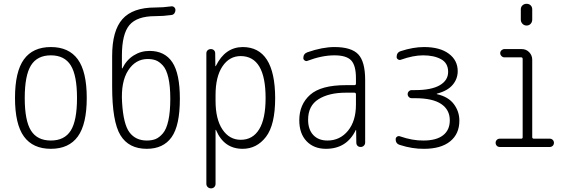

<svg xmlns="http://www.w3.org/2000/svg" viewBox="-20 -780 3040 1019"><path d="M355.5 -433.1Q322.3 -486.3 250 -486.3Q177.7 -486.3 144.5 -433.1Q111.3 -379.9 111.3 -259.8Q111.3 -139.6 144.5 -86.9Q177.7 -34.2 250 -34.2Q322.3 -34.2 355.5 -86.9Q388.7 -139.6 388.7 -259.8Q388.7 -379.9 355.5 -433.1ZM393.1 -55.7Q345.7 9.8 250 9.8Q154.3 9.8 106.9 -55.7Q59.6 -121.1 59.6 -260.3Q59.6 -399.4 106.9 -464.8Q154.3 -530.3 250 -530.3Q345.7 -530.3 393.1 -464.8Q440.4 -399.4 440.4 -260.3Q440.4 -121.1 393.1 -55.7Z M763.7 -466.8Q699.2 -466.8 660.2 -406.2Q621.1 -345.7 627.9 -236.3Q634.8 -120.1 667.5 -77.1Q700.2 -34.2 758.8 -34.2Q786.1 -34.2 805.7 -42Q825.2 -49.8 844.2 -71.8Q863.3 -93.8 873.5 -140.1Q883.8 -186.5 883.8 -255.9Q883.8 -323.2 873.5 -367.7Q863.3 -412.1 844.2 -432.6Q825.2 -453.1 806.6 -460Q788.1 -466.8 763.7 -466.8ZM758.8 9.8Q663.1 9.8 619.1 -62.5Q575.2 -134.8 575.2 -320.3V-482.4Q575.2 -617.2 629.9 -678.7Q684.6 -740.2 803.7 -740.2Q845.7 -740.2 887.7 -746.1Q896.5 -748 903.8 -742.2Q911.1 -736.3 911.1 -726.6Q911.1 -716.8 905.3 -709Q899.4 -701.2 888.7 -700.2Q847.7 -694.3 803.7 -694.3Q707 -694.3 667 -647Q627 -599.6 627 -484.4V-418Q627 -417 627.9 -417Q629.9 -417 629.9 -418Q651.4 -461.9 689.5 -485.8Q727.5 -509.8 773.4 -509.8Q854.5 -509.8 894.5 -449.7Q934.6 -389.6 934.6 -255.9Q934.6 -113.3 890.6 -51.8Q846.7 9.8 758.8 9.8Z M1124 -275.4V-245.1Q1124 -147.5 1160.6 -92.8Q1197.3 -38.1 1257.8 -38.1Q1321.3 -38.1 1355.5 -93.8Q1389.6 -149.4 1389.6 -259.8Q1389.6 -481.4 1257.8 -482.4Q1197.3 -482.4 1160.6 -427.7Q1124 -373 1124 -275.4ZM1075.2 195.3V-497.1Q1075.2 -506.8 1082 -513.2Q1088.9 -519.5 1099.1 -519.5Q1109.4 -519.5 1115.7 -513.2Q1122.1 -506.8 1122.1 -497.1L1123 -429.7Q1123 -428.7 1124 -428.7Q1126 -428.7 1126 -430.7Q1174.8 -529.3 1267.6 -530.3Q1439.5 -530.3 1440.4 -259.8Q1440.4 -117.2 1391.6 -53.7Q1342.8 9.8 1267.6 9.8Q1168.9 9.8 1127 -88.9Q1127 -90.8 1126 -90.8Q1124 -90.8 1124 -89.8V195.3Q1124 206.1 1117.2 212.9Q1110.4 219.7 1100.1 219.7Q1089.8 219.7 1082.5 212.9Q1075.2 206.1 1075.2 195.3Z M1815.4 -288.1Q1725.6 -288.1 1670.4 -253.4Q1615.2 -218.8 1615.2 -144.5Q1615.2 -92.8 1642.6 -63.5Q1669.9 -34.2 1717.8 -34.2Q1784.2 -34.2 1826.7 -85.9Q1869.1 -137.7 1869.1 -224.6V-279.3Q1869.1 -288.1 1860.4 -288.1ZM1710 9.8Q1645.5 9.8 1606.9 -30.8Q1568.4 -71.3 1568.4 -141.6Q1568.4 -225.6 1626 -276.9Q1683.6 -328.1 1815.4 -328.1H1860.4Q1869.1 -328.1 1869.1 -335.9V-365.2Q1869.1 -432.6 1843.8 -459.5Q1818.4 -486.3 1754.9 -486.3Q1688.5 -486.3 1611.3 -457Q1604.5 -454.1 1597.2 -459Q1589.8 -463.9 1589.8 -471.7Q1589.8 -495.1 1612.3 -502.9Q1691.4 -530.3 1754.9 -530.3Q1844.7 -530.3 1881.3 -491.7Q1918 -453.1 1918 -355.5V-23.4Q1918 -13.7 1911.1 -6.8Q1904.3 0 1894 0Q1883.8 0 1877.4 -6.3Q1871.1 -12.7 1871.1 -23.4L1870.1 -89.8Q1870.1 -90.8 1869.1 -90.8Q1868.2 -90.8 1868.2 -89.8Q1820.3 9.8 1710 9.8Z M2102.5 -10.7Q2079.1 -17.6 2080.1 -42Q2080.1 -49.8 2087.4 -54.7Q2094.7 -59.6 2102.5 -56.6Q2169.9 -33.2 2227.5 -34.2Q2295.9 -34.2 2331.5 -62Q2367.2 -89.8 2367.2 -141.6Q2367.2 -197.3 2321.8 -228Q2276.4 -258.8 2183.6 -258.8H2165Q2156.2 -258.8 2149.9 -265.1Q2143.6 -271.5 2143.6 -280.3Q2143.6 -289.1 2149.9 -295.4Q2156.2 -301.8 2165 -301.8H2183.6Q2269.5 -301.8 2314 -327.6Q2358.4 -353.5 2358.4 -398.4Q2358.4 -445.3 2320.8 -465.8Q2283.2 -486.3 2225.6 -486.3Q2172.9 -486.3 2107.4 -462.9Q2099.6 -460 2092.3 -464.8Q2085 -469.7 2085 -477.5Q2085 -502 2107.4 -508.8Q2172.9 -530.3 2230.5 -530.3Q2314.5 -530.3 2361.8 -495.1Q2409.2 -460 2409.2 -402.3Q2409.2 -361.3 2382.3 -329.6Q2355.5 -297.9 2299.8 -283.2Q2297.9 -283.2 2297.9 -281.2Q2297.9 -280.3 2298.8 -280.3Q2359.4 -266.6 2388.7 -227.5Q2418 -188.5 2418 -139.6Q2418 -69.3 2369.1 -29.8Q2320.3 9.8 2230.5 9.8Q2168.9 10.7 2102.5 -10.7Z M2744.1 -730.5Q2744.1 -743.2 2752.9 -751.5Q2761.7 -759.8 2774.9 -759.8Q2788.1 -759.8 2796.4 -751.5Q2804.7 -743.2 2804.7 -730.5V-675.8Q2804.7 -663.1 2796.4 -653.8Q2788.1 -644.5 2774.9 -644.5Q2761.7 -644.5 2752.9 -653.8Q2744.1 -663.1 2744.1 -675.8ZM2631.8 0Q2623 0 2616.7 -6.3Q2610.4 -12.7 2610.4 -22Q2610.4 -31.2 2616.7 -37.6Q2623 -43.9 2631.8 -43.9H2746.1Q2753.9 -43.9 2753.9 -51.8V-466.8Q2753.9 -475.6 2746.1 -475.6H2657.2Q2648.4 -475.6 2641.6 -482.4Q2634.8 -489.3 2634.8 -498Q2634.8 -506.8 2641.6 -513.2Q2648.4 -519.5 2657.2 -519.5H2749Q2772.5 -519.5 2788.6 -502.9Q2804.7 -486.3 2804.7 -462.9V-51.8Q2804.7 -43.9 2814.5 -43.9H2898.4Q2907.2 -43.9 2913.6 -37.6Q2919.9 -31.2 2919.9 -22Q2919.9 -12.7 2913.6 -6.3Q2907.2 0 2898.4 0Z"/></svg>

Font: Rounded Mgen+ 2m light
Style: Regular
Weight: 200
Designer: [Source Han Sans]
Ryoko NISHIZUKA  (kana & ideographs); Paul D. Hunt (Latin, Greek & Cyrillic); Wenlong ZHANG  (bopomofo
Version: Version 1.059.20150602